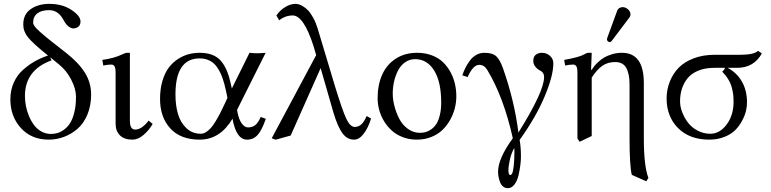

<svg xmlns="http://www.w3.org/2000/svg" viewBox="-20 -718 4031 1004"><path d="M258.3 -405.8 242.2 -418.5 249.5 -402.3Q110.4 -352.1 110.4 -215.8Q110.4 -190.9 115.5 -164.1Q120.6 -137.2 131.6 -110.8Q142.6 -84.5 158 -64Q173.3 -43.5 196.3 -30.5Q219.2 -17.6 246.1 -17.6Q263.2 -17.6 279.5 -22Q295.9 -26.4 314.2 -39.6Q332.5 -52.7 345.9 -73.2Q359.4 -93.8 368.4 -129.6Q377.4 -165.5 377.4 -212.4Q377.4 -252.4 352.8 -300.8Q328.1 -349.1 288.6 -380.9ZM231 -427.7 212.9 -442.4Q150.9 -492.7 126.2 -523.2Q101.6 -553.7 101.6 -589.8Q101.6 -643.6 141.1 -670.7Q180.7 -697.8 237.8 -697.8Q306.2 -697.8 353.5 -666.3Q400.9 -634.8 400.9 -606Q400.9 -586.4 389.2 -577.9Q377.4 -569.3 363.3 -569.3Q353 -569.3 339.1 -579.1Q325.2 -588.9 312.5 -612.8Q285.2 -665 236.8 -665Q197.3 -665 175.3 -648.2Q153.3 -631.3 153.3 -599.6Q153.3 -591.8 161.1 -580.6Q168.9 -569.3 186.3 -554Q203.6 -538.6 217 -527.3Q230.5 -516.1 255.9 -496.1L327.1 -440.4Q390.6 -390.6 423.6 -338.4Q456.5 -286.1 456.5 -224.1Q456.5 -165.5 437 -118.9Q417.5 -72.3 385.3 -44.4Q353 -16.6 314.5 -2.2Q275.9 12.2 234.9 12.2Q144.5 12.2 89.4 -48.3Q34.2 -108.9 34.2 -198.2Q34.2 -246.1 51.8 -285.6Q69.3 -325.2 99.9 -352.3Q130.4 -379.4 161.9 -397.2Q193.4 -415 231 -427.7Z M659.2 -441.9V-86.4Q659.2 -40.5 687 -40.5Q721.2 -40.5 757.3 -87.4L778.3 -69.8Q759.8 -37.6 731 -12.7Q702.1 12.2 672.4 12.2Q630.4 12.2 607.4 -10Q584.5 -32.2 584.5 -71.3V-335.4Q584.5 -361.8 578.9 -371.1Q573.2 -380.4 562 -380.4Q544.4 -380.4 520 -375.5L515.1 -404.8Q577.1 -413.1 620.1 -434.1Q635.7 -441.9 644 -441.9Z M1192.4 -255.4 1284.7 -441.9Q1303.2 -439.5 1325.2 -439.5Q1344.7 -439.5 1369.1 -441.9L1219.7 -143.6L1221.7 -131.3Q1229.5 -92.3 1244.4 -72Q1259.3 -51.8 1276.9 -51.8Q1298.3 -51.8 1313.7 -63Q1329.1 -74.2 1343.3 -106.4L1370.1 -96.7Q1349.1 -36.1 1326.9 -12Q1304.7 12.2 1272 12.2Q1215.3 12.2 1195.8 -97.2Q1130.9 12.2 1024.4 12.2Q924.3 12.2 870.6 -46.4Q816.9 -105 816.9 -200.7Q816.9 -253.9 829.8 -296.4Q842.8 -338.9 863.3 -365.5Q883.8 -392.1 911.6 -409.9Q939.5 -427.7 967.3 -434.8Q995.1 -441.9 1023.9 -441.9Q1094.2 -441.9 1130.1 -405Q1166 -368.2 1183.6 -293ZM1169.4 -206.1 1162.1 -241.2Q1153.8 -280.8 1143.8 -309.3Q1133.8 -337.9 1117.9 -362.5Q1102.1 -387.2 1078.4 -399.9Q1054.7 -412.6 1023.9 -412.6Q897.5 -412.6 897.5 -224.1Q897.5 -167.5 910.6 -122.3Q923.8 -77.1 954.6 -47.9Q985.4 -18.6 1029.8 -18.6Q1043 -18.6 1056.4 -26.6Q1069.8 -34.7 1081.5 -47.6Q1093.3 -60.5 1106.4 -82Q1119.6 -103.5 1131.1 -125.7Q1142.6 -147.9 1156.7 -178.7Z M1920.4 -98.1Q1905.3 -49.3 1881.8 -18.6Q1858.4 12.2 1831.5 12.2Q1795.4 12.2 1771 -20.8Q1746.6 -53.7 1724.6 -126L1656.7 -361.8L1500 -9.3L1420.9 12.7L1400.9 4.9L1633.3 -429.7L1619.1 -478Q1567.9 -637.2 1510.7 -637.2Q1471.7 -637.2 1439.9 -611.8L1425.3 -637.2Q1444.3 -665 1471.9 -681.4Q1499.5 -697.8 1524.9 -697.8Q1532.7 -697.8 1542.2 -695.3Q1551.8 -692.9 1565.7 -684.3Q1579.6 -675.8 1592 -662.6Q1604.5 -649.4 1617.9 -625Q1631.3 -600.6 1641.1 -568.8L1731.4 -268.1Q1770 -141.6 1790.5 -97.9Q1811 -54.2 1835.4 -54.2Q1853.5 -54.2 1868.4 -66.7Q1883.3 -79.1 1897.5 -111.3Z M1954.6 -205.1Q1954.6 -273.9 1978.3 -327.1Q2002 -380.4 2049.3 -411.1Q2096.7 -441.9 2161.1 -441.9Q2204.1 -441.9 2239.3 -428.2Q2274.4 -414.6 2297.6 -391.8Q2320.8 -369.1 2336.7 -339.1Q2352.5 -309.1 2359.4 -277.8Q2366.2 -246.6 2366.2 -214.4Q2366.2 -183.6 2358.4 -152.3Q2350.6 -121.1 2334 -91.3Q2317.4 -61.5 2293.7 -38.6Q2270 -15.6 2235.4 -1.7Q2200.7 12.2 2159.7 12.2Q2120.6 12.2 2086.9 -0.5Q2053.2 -13.2 2029.3 -34.7Q2005.4 -56.2 1988.3 -84.2Q1971.2 -112.3 1962.9 -143.1Q1954.6 -173.8 1954.6 -205.1ZM2150.9 -408.7Q2122.1 -408.7 2099.1 -392.8Q2076.2 -377 2062.3 -350.8Q2048.3 -324.7 2041 -293.2Q2033.7 -261.7 2033.7 -228Q2033.7 -197.8 2042.5 -163.6Q2051.3 -129.4 2067.6 -97.4Q2084 -65.4 2112.5 -44.4Q2141.1 -23.4 2176.3 -23.4Q2191.4 -23.4 2205.3 -27.1Q2219.2 -30.8 2234.6 -41.5Q2250 -52.2 2261.2 -69.1Q2272.5 -85.9 2279.8 -115.2Q2287.1 -144.5 2287.1 -182.1Q2287.1 -290 2250.2 -349.4Q2213.4 -408.7 2150.9 -408.7Z M2873.5 -386.7Q2873.5 -322.3 2828.4 -214.4Q2783.2 -106.4 2697.3 13.7Q2704.1 52.2 2704.1 100.6Q2704.1 118.7 2701.4 142.1Q2698.7 165.5 2692.1 195.8Q2685.5 226.1 2670.7 246.1Q2655.8 266.1 2635.3 266.1Q2621.1 266.1 2610.4 257.1Q2599.6 248 2594.5 233.9Q2589.4 219.7 2586.9 206.3Q2584.5 192.9 2584.5 180.2Q2584.5 110.8 2661.6 4.9Q2613.3 -211.9 2527.3 -353.5Q2511.7 -378.9 2485.8 -378.9Q2453.6 -378.9 2425.3 -314.9L2397.5 -324.2Q2404.8 -345.7 2414.3 -364.5Q2423.8 -383.3 2437.7 -401.9Q2451.7 -420.4 2470.9 -431.2Q2490.2 -441.9 2512.7 -441.9Q2556.6 -441.9 2575.9 -422.9Q2595.2 -403.8 2609.9 -361.8Q2669.9 -191.9 2690.9 -24.9Q2825.2 -239.3 2825.2 -315.4Q2825.2 -339.4 2801.8 -350.6Q2790 -356 2779.3 -369.4Q2768.6 -382.8 2768.6 -399.9Q2768.6 -420.9 2781.2 -431.4Q2793.9 -441.9 2813.5 -441.9Q2838.4 -441.9 2856 -426Q2873.5 -410.2 2873.5 -386.7ZM2669.4 55.2Q2653.8 83 2646.2 116.5Q2638.7 149.9 2638.7 173.3Q2638.7 197.3 2648.9 197.3Q2653.8 197.3 2658.2 188.5Q2662.6 179.7 2666.3 150.4Q2669.9 121.1 2669.9 74.7Q2669.9 61.5 2669.4 55.2Z M3235.8 -680.7Q3251 -680.7 3263.9 -669.2Q3276.9 -657.7 3276.9 -642.6Q3276.9 -634.3 3272 -627.4L3180.2 -505.9Q3174.3 -498 3168.9 -498Q3163.1 -498 3158.4 -502.2Q3153.8 -506.3 3153.8 -511.7Q3153.8 -514.2 3155.8 -521L3208 -663.6Q3210.9 -671.4 3219 -676Q3227.1 -680.7 3235.8 -680.7ZM3074.2 -441.9 3070.8 -353H3074.2Q3080.1 -362.3 3087.2 -371.6Q3094.2 -380.9 3108.9 -394.3Q3123.5 -407.7 3139.9 -417.5Q3156.2 -427.2 3180.9 -434.6Q3205.6 -441.9 3232.4 -441.9Q3346.7 -441.9 3346.7 -283.7V3.4Q3346.7 150.4 3370.6 212.4L3359.4 230L3283.7 196.3Q3272 147.9 3272 3.4V-276.4Q3272 -331.1 3255.1 -362.3Q3238.3 -393.6 3196.3 -393.6Q3156.7 -393.6 3127.9 -372.6Q3099.1 -351.6 3074.2 -312V-6.8L3010.7 23.4L2999.5 5.9V-335.4Q2999.5 -361.8 2993.9 -371.1Q2988.3 -380.4 2977.1 -380.4Q2959.5 -380.4 2935.1 -375.5L2930.2 -404.8Q3010.3 -418.5 3038.6 -435.5Q3048.3 -441.9 3059.1 -441.9Z M3694.8 -18.6Q3743.7 -18.6 3779.8 -66.9Q3815.9 -115.2 3815.9 -184.6Q3815.9 -206.1 3814.2 -221.9Q3812.5 -237.8 3807.1 -259Q3801.8 -280.3 3789.1 -301.5Q3776.4 -322.8 3756.3 -343.8Q3762.2 -347.2 3766.4 -353.3Q3770.5 -359.4 3770.5 -363.3H3715.8Q3668.9 -363.3 3633.5 -349.4Q3598.1 -335.4 3577.4 -311Q3556.6 -286.6 3546.4 -255.6Q3536.1 -224.6 3536.1 -187.5Q3536.1 -161.1 3546.9 -132.3Q3557.6 -103.5 3576.7 -77.9Q3595.7 -52.2 3627 -35.4Q3658.2 -18.6 3694.8 -18.6ZM3530.8 -365.7Q3560.1 -395 3608.2 -413.3Q3656.2 -431.6 3720.2 -431.6H3852.5Q3921.4 -431.6 3944.3 -452.1L3963.9 -438.5Q3921.9 -363.3 3834.5 -363.3H3784.7Q3831.5 -338.9 3858.9 -292.5Q3886.2 -246.1 3886.2 -181.6Q3886.2 -162.1 3881.1 -139.2Q3876 -116.2 3861.8 -88.9Q3847.7 -61.5 3826.7 -39.6Q3805.7 -17.6 3769.5 -2.7Q3733.4 12.2 3688.5 12.2Q3586.4 12.2 3526.1 -47.9Q3465.8 -107.9 3465.8 -203.6Q3465.8 -249.5 3482.9 -292.2Q3500 -335 3530.8 -365.7Z"/></svg>

Font: Libertinage
Style: f
Weight: 400
Designer: OSP
Foundry: OSP
Version: Version 1.0; 2008; OFL relea